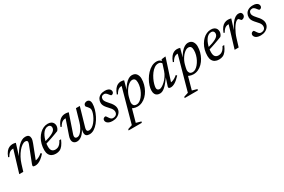

<svg xmlns="http://www.w3.org/2000/svg" viewBox="97 -1539 4262 2885"><g transform="rotate(-30 2228.0 -96.0)"><path d="M45.5 -297 28.5 -304.5Q48.5 -358 73 -388Q97.5 -418 125.8 -430.2Q154 -442.5 182.5 -442.5Q192 -442.5 201.2 -441.5Q210.5 -440.5 219.5 -438.5Q228.5 -436.5 237.5 -434L175 -231H173.5Q197 -273.5 223.5 -311.8Q250 -350 278.8 -379Q307.5 -408 338.2 -425Q369 -442 401 -442Q443.5 -442 460 -423.5Q476.5 -405 476.5 -375.5Q476.5 -359.5 471.2 -339.2Q466 -319 456.5 -294.5L356.5 -36V-55.5Q373.5 -55.5 394.2 -62.2Q415 -69 437.2 -82.5Q459.5 -96 481 -114.5L497 -97.5Q460.5 -56.5 429.5 -33Q398.5 -9.5 372.5 0.2Q346.5 10 323.5 10Q291 10 283.8 0.2Q276.5 -9.5 288 -38L394.5 -311Q399 -323 402 -333.5Q405 -344 405 -352.5Q405 -365.5 396.5 -373.2Q388 -381 366.5 -381Q341.5 -381 311 -360Q280.5 -339 250.2 -302.5Q220 -266 194.2 -218.2Q168.5 -170.5 152 -117L116 0H46L160.5 -378.5Q159 -378.5 157.2 -378.5Q155.5 -378.5 153.5 -378.5Q134 -378.5 116.2 -371.5Q98.5 -364.5 81 -346.8Q63.5 -329 45.5 -297Z M778 -407.5Q748.5 -407.5 724.2 -390.5Q700 -373.5 681.8 -344.8Q663.5 -316 651 -281.5Q638.5 -247 632.2 -211.2Q626 -175.5 626 -144.5Q626 -91.5 646.8 -69.8Q667.5 -48 702 -48Q725.5 -48 746 -56.2Q766.5 -64.5 785.5 -84.5Q804.5 -104.5 822.5 -140.5H852.5Q827.5 -82.5 802 -49.8Q776.5 -17 747 -3.5Q717.5 10 679 10Q640 10 611.2 -5Q582.5 -20 567 -50Q551.5 -80 551.5 -123.5Q551.5 -177 564 -225Q576.5 -273 599.5 -312.8Q622.5 -352.5 652.5 -381.8Q682.5 -411 718.2 -427Q754 -443 792 -443Q828 -443 851 -430.5Q874 -418 884.5 -397.5Q895 -377 895 -353.5Q895 -331.5 885.8 -309.8Q876.5 -288 862.5 -275Q832 -263 801.8 -251.8Q771.5 -240.5 740.8 -229.8Q710 -219 679.8 -209.2Q649.5 -199.5 619 -190.5L620.5 -227.5Q671.5 -241 707.8 -254.2Q744 -267.5 767.2 -280.2Q790.5 -293 803.8 -306Q817 -319 822.2 -332Q827.5 -345 827.5 -359Q827.5 -373.5 821.8 -384.2Q816 -395 805.2 -401.2Q794.5 -407.5 778 -407.5Z M1279.5 -433H1346.5L1254.5 -114.5Q1251.5 -103.5 1250 -94.5Q1248.5 -85.5 1248.5 -78.5Q1248.5 -60 1258.5 -52.2Q1268.5 -44.5 1287 -44.5Q1314 -44.5 1340.5 -62.5Q1367 -80.5 1390.2 -109.2Q1413.5 -138 1431.8 -172Q1450 -206 1460.2 -238Q1470.5 -270 1470.5 -294Q1470.5 -312 1462 -327Q1453.5 -342 1442.8 -354Q1432 -366 1423.8 -375Q1415.5 -384 1415.5 -390Q1415.5 -417 1433.2 -430Q1451 -443 1472 -443Q1490.5 -443 1503.5 -434.5Q1516.5 -426 1523.2 -409.8Q1530 -393.5 1530 -370Q1530 -326 1515.8 -274.5Q1501.5 -223 1476.2 -172.8Q1451 -122.5 1417.5 -81.2Q1384 -40 1344.8 -15Q1305.5 10 1263.5 10Q1228.5 10 1209.2 -5.5Q1190 -21 1190 -57.5Q1190 -70 1192.5 -85.5Q1195 -101 1200 -119.5L1210 -154.5H1218Q1199.5 -110 1178.2 -78.5Q1157 -47 1134.8 -27.5Q1112.5 -8 1090 1Q1067.5 10 1047 10Q1012.5 10 991.5 -9.8Q970.5 -29.5 970.5 -66.5Q970.5 -92 981.5 -124L1069 -378.5Q1067 -378.5 1065.2 -378.5Q1063.5 -378.5 1061.5 -378.5Q1042.5 -378.5 1024.8 -371.5Q1007 -364.5 989.5 -346.8Q972 -329 954 -297L937 -304.5Q952.5 -344.5 970.8 -371.2Q989 -398 1009.5 -413.5Q1030 -429 1052.2 -435.8Q1074.5 -442.5 1097.5 -442.5Q1107.5 -442.5 1117.2 -441.5Q1127 -440.5 1136.8 -438.5Q1146.5 -436.5 1155.5 -434L1046.5 -114.5Q1043.5 -104.5 1041.8 -96.2Q1040 -88 1040 -81Q1040 -62.5 1050.5 -53.5Q1061 -44.5 1079.5 -44.5Q1106 -44.5 1133.2 -69.5Q1160.5 -94.5 1183.5 -136.2Q1206.5 -178 1221 -229.5Z M1601 -105Q1607.5 -102 1614 -92.8Q1620.5 -83.5 1634.5 -62.5Q1648.5 -41 1662 -33Q1675.5 -25 1689.5 -25Q1711 -25 1728.2 -32.5Q1745.5 -40 1755.2 -55Q1765 -70 1765 -91.5Q1765 -106 1760 -121.2Q1755 -136.5 1741.8 -154.8Q1728.5 -173 1703.5 -198.5Q1679.5 -223.5 1665.5 -243.8Q1651.5 -264 1645.8 -281.8Q1640 -299.5 1640 -317Q1640 -352 1656.5 -380.8Q1673 -409.5 1705 -426.2Q1737 -443 1783 -443Q1817 -443 1838.5 -434.2Q1860 -425.5 1870.8 -410.8Q1881.5 -396 1881.5 -377.5Q1881.5 -365.5 1876 -355.8Q1870.5 -346 1860.8 -340.5Q1851 -335 1837.5 -335Q1832.5 -338 1825.5 -344.8Q1818.5 -351.5 1805.5 -369.5Q1792.5 -387.5 1778.5 -396.5Q1764.5 -405.5 1751 -405.5Q1724 -405.5 1708.5 -390.8Q1693 -376 1693 -349.5Q1693 -338 1698.5 -324Q1704 -310 1717.8 -291.5Q1731.5 -273 1755 -247Q1779.5 -221.5 1793.2 -199.2Q1807 -177 1813.2 -157.8Q1819.5 -138.5 1819.5 -120.5Q1819.5 -83 1799 -53.5Q1778.5 -24 1743.5 -7Q1708.5 10 1664 10Q1626 10 1601.5 -0.2Q1577 -10.5 1565.2 -26.8Q1553.5 -43 1553.5 -61Q1553.5 -73.5 1559.2 -83.5Q1565 -93.5 1575.5 -99.2Q1586 -105 1601 -105Z M2043 -143Q2037.5 -121 2036 -108.2Q2034.5 -95.5 2034.5 -89Q2034.5 -62.5 2049.5 -43.5Q2064.5 -24.5 2101 -24.5Q2124.5 -24.5 2149.5 -40Q2174.5 -55.5 2197.8 -83.2Q2221 -111 2239.2 -146.2Q2257.5 -181.5 2268.2 -221.5Q2279 -261.5 2279 -302Q2279 -341 2265.2 -359.8Q2251.5 -378.5 2221.5 -378.5Q2201.5 -378.5 2181 -367Q2160.5 -355.5 2140.8 -336.2Q2121 -317 2103.8 -292Q2086.5 -267 2073.8 -239.8Q2061 -212.5 2054 -186ZM1979.5 -39.5H2016L1947.5 207.5L2033.5 232L2026 252.5H1796.5L1804 232L1879 207.5L2041 -378.5Q2040.5 -378.5 2039.8 -378.5Q2039 -378.5 2038 -378.5Q2019 -378.5 2001 -371.5Q1983 -364.5 1965.5 -346.8Q1948 -329 1930 -297L1913.5 -304.5Q1933.5 -358 1957.5 -388.2Q1981.5 -418.5 2008.2 -431Q2035 -443.5 2063 -443.5Q2076.5 -443.5 2090 -441Q2103.5 -438.5 2116.5 -434.5L2068.5 -258L2066.5 -271.5Q2098 -331.5 2130 -369.5Q2162 -407.5 2193 -425.2Q2224 -443 2251.5 -443Q2306 -443 2330.8 -407.8Q2355.5 -372.5 2355.5 -325.5Q2355.5 -275 2342.5 -226.5Q2329.5 -178 2305.8 -135.2Q2282 -92.5 2249.8 -60Q2217.5 -27.5 2177.8 -8.8Q2138 10 2094 10Q2061.5 10 2028 -2Q1994.5 -14 1979.5 -39.5Z M2636 -24.5 2690 -189H2701Q2662 -131 2631 -92.8Q2600 -54.5 2574.5 -32.2Q2549 -10 2527.5 -0.8Q2506 8.5 2486 8.5Q2458 8.5 2437.2 -1.8Q2416.5 -12 2405 -34.2Q2393.5 -56.5 2393.5 -92Q2393.5 -130.5 2408 -176.5Q2422.5 -222.5 2448.8 -268Q2475 -313.5 2510.5 -351.5Q2546 -389.5 2588.2 -412.5Q2630.5 -435.5 2676.5 -435.5Q2707 -435.5 2727 -424Q2747 -412.5 2762 -389.5L2743.5 -362Q2738 -376.5 2723.2 -387Q2708.5 -397.5 2686 -397.5Q2649 -397.5 2616.5 -375Q2584 -352.5 2557 -316.5Q2530 -280.5 2510.2 -239.5Q2490.5 -198.5 2479.8 -160.5Q2469 -122.5 2469 -97Q2469 -74.5 2481.8 -63.2Q2494.5 -52 2514 -52Q2532 -52 2558.5 -67.8Q2585 -83.5 2613.8 -111Q2642.5 -138.5 2667.2 -175.5Q2692 -212.5 2706 -255L2761 -425.5L2821.5 -433H2833.5L2704.5 -35.5L2695 -56Q2712 -53.5 2734 -59.8Q2756 -66 2780.2 -80.2Q2804.5 -94.5 2827.5 -114.5L2842.5 -97Q2786.5 -37 2746 -13.5Q2705.5 10 2672.5 10Q2650 10 2640.2 0.8Q2630.5 -8.5 2636 -24.5Z M3015.5 -143Q3010 -121 3008.5 -108.2Q3007 -95.5 3007 -89Q3007 -62.5 3022 -43.5Q3037 -24.5 3073.5 -24.5Q3097 -24.5 3122 -40Q3147 -55.5 3170.2 -83.2Q3193.5 -111 3211.8 -146.2Q3230 -181.5 3240.8 -221.5Q3251.5 -261.5 3251.5 -302Q3251.5 -341 3237.8 -359.8Q3224 -378.5 3194 -378.5Q3174 -378.5 3153.5 -367Q3133 -355.5 3113.2 -336.2Q3093.5 -317 3076.2 -292Q3059 -267 3046.2 -239.8Q3033.5 -212.5 3026.5 -186ZM2952 -39.5H2988.5L2920 207.5L3006 232L2998.5 252.5H2769L2776.5 232L2851.5 207.5L3013.5 -378.5Q3013 -378.5 3012.2 -378.5Q3011.5 -378.5 3010.5 -378.5Q2991.5 -378.5 2973.5 -371.5Q2955.5 -364.5 2938 -346.8Q2920.5 -329 2902.5 -297L2886 -304.5Q2906 -358 2930 -388.2Q2954 -418.5 2980.8 -431Q3007.5 -443.5 3035.5 -443.5Q3049 -443.5 3062.5 -441Q3076 -438.5 3089 -434.5L3041 -258L3039 -271.5Q3070.5 -331.5 3102.5 -369.5Q3134.5 -407.5 3165.5 -425.2Q3196.5 -443 3224 -443Q3278.5 -443 3303.2 -407.8Q3328 -372.5 3328 -325.5Q3328 -275 3315 -226.5Q3302 -178 3278.2 -135.2Q3254.5 -92.5 3222.2 -60Q3190 -27.5 3150.2 -8.8Q3110.5 10 3066.5 10Q3034 10 3000.5 -2Q2967 -14 2952 -39.5Z M3609 -407.5Q3579.5 -407.5 3555.2 -390.5Q3531 -373.5 3512.8 -344.8Q3494.5 -316 3482 -281.5Q3469.5 -247 3463.2 -211.2Q3457 -175.5 3457 -144.5Q3457 -91.5 3477.8 -69.8Q3498.5 -48 3533 -48Q3556.5 -48 3577 -56.2Q3597.5 -64.5 3616.5 -84.5Q3635.5 -104.5 3653.5 -140.5H3683.5Q3658.5 -82.5 3633 -49.8Q3607.5 -17 3578 -3.5Q3548.5 10 3510 10Q3471 10 3442.2 -5Q3413.5 -20 3398 -50Q3382.5 -80 3382.5 -123.5Q3382.5 -177 3395 -225Q3407.5 -273 3430.5 -312.8Q3453.5 -352.5 3483.5 -381.8Q3513.5 -411 3549.2 -427Q3585 -443 3623 -443Q3659 -443 3682 -430.5Q3705 -418 3715.5 -397.5Q3726 -377 3726 -353.5Q3726 -331.5 3716.8 -309.8Q3707.5 -288 3693.5 -275Q3663 -263 3632.8 -251.8Q3602.5 -240.5 3571.8 -229.8Q3541 -219 3510.8 -209.2Q3480.5 -199.5 3450 -190.5L3451.5 -227.5Q3502.5 -241 3538.8 -254.2Q3575 -267.5 3598.2 -280.2Q3621.5 -293 3634.8 -306Q3648 -319 3653.2 -332Q3658.5 -345 3658.5 -359Q3658.5 -373.5 3652.8 -384.2Q3647 -395 3636.2 -401.2Q3625.5 -407.5 3609 -407.5Z M3897.5 -378.5Q3896 -378.5 3894.2 -378.5Q3892.5 -378.5 3890.5 -378.5Q3871 -378.5 3853.2 -371.5Q3835.5 -364.5 3818 -346.8Q3800.5 -329 3782.5 -297L3765.5 -304.5Q3785.5 -358 3810 -388Q3834.5 -418 3862.8 -430.2Q3891 -442.5 3919.5 -442.5Q3929 -442.5 3938.2 -441.5Q3947.5 -440.5 3956.8 -438.5Q3966 -436.5 3975 -434L3920.5 -259H3920Q3952.5 -323 3982.8 -363.8Q4013 -404.5 4043 -423.8Q4073 -443 4103.5 -443Q4133.5 -443 4147 -429Q4160.5 -415 4160.5 -393.5Q4160.5 -376 4152 -363Q4143.5 -350 4130 -342.8Q4116.5 -335.5 4102 -335.5Q4098 -335.5 4093 -339.5Q4088 -343.5 4081 -353.5Q4074.5 -363.5 4068 -368.8Q4061.5 -374 4054 -374Q4041 -374 4024.5 -361.8Q4008 -349.5 3990.5 -327.8Q3973 -306 3955.5 -276Q3938 -246 3922 -210Q3906 -174 3894 -134L3853 0H3783Z M4170.5 -105Q4177 -102 4183.5 -92.8Q4190 -83.5 4204 -62.5Q4218 -41 4231.5 -33Q4245 -25 4259 -25Q4280.5 -25 4297.8 -32.5Q4315 -40 4324.8 -55Q4334.5 -70 4334.5 -91.5Q4334.5 -106 4329.5 -121.2Q4324.5 -136.5 4311.2 -154.8Q4298 -173 4273 -198.5Q4249 -223.5 4235 -243.8Q4221 -264 4215.2 -281.8Q4209.5 -299.5 4209.5 -317Q4209.5 -352 4226 -380.8Q4242.5 -409.5 4274.5 -426.2Q4306.5 -443 4352.5 -443Q4386.5 -443 4408 -434.2Q4429.5 -425.5 4440.2 -410.8Q4451 -396 4451 -377.5Q4451 -365.5 4445.5 -355.8Q4440 -346 4430.2 -340.5Q4420.5 -335 4407 -335Q4402 -338 4395 -344.8Q4388 -351.5 4375 -369.5Q4362 -387.5 4348 -396.5Q4334 -405.5 4320.5 -405.5Q4293.5 -405.5 4278 -390.8Q4262.5 -376 4262.5 -349.5Q4262.5 -338 4268 -324Q4273.5 -310 4287.2 -291.5Q4301 -273 4324.5 -247Q4349 -221.5 4362.8 -199.2Q4376.5 -177 4382.8 -157.8Q4389 -138.5 4389 -120.5Q4389 -83 4368.5 -53.5Q4348 -24 4313 -7Q4278 10 4233.5 10Q4195.5 10 4171 -0.2Q4146.5 -10.5 4134.8 -26.8Q4123 -43 4123 -61Q4123 -73.5 4128.8 -83.5Q4134.5 -93.5 4145 -99.2Q4155.5 -105 4170.5 -105Z"/></g></svg>

Font: Newsreader 17pt
Style: Italic
Weight: 400
Italic angle: -17°
Version: Version 1.003